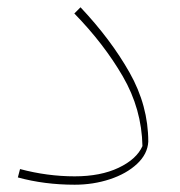

<svg xmlns="http://www.w3.org/2000/svg" viewBox="-20 -495 493 527"><path d="M29 -8 35 -31Q110 -11 185 -11Q256 -11 305.5 -34.5Q355 -58 371 -94Q369 -196 317 -285.5Q265 -375 184 -458L201 -475Q284 -387 335.5 -296Q387 -205 387 -106Q385 -72 356 -45Q327 -18 281.5 -3Q236 12 185 12Q102 12 29 -8Z"/></svg>

Font: FiraGO Thin
Style: Italic
Weight: 100
Italic angle: -8°
Designer: bBox Type GmbH
Foundry: bBox Type GmbH
Version: Version 1.001